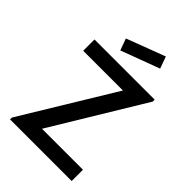

<svg xmlns="http://www.w3.org/2000/svg" viewBox="-282 -1118 1239 1239"><g transform="rotate(45 337.0 -499.0)"><path d="M240.7 -817.9 505.4 -916.5 476.1 -998 211.4 -897.9ZM240.7 -103H614.7V0H52.2V-16.6L435.5 -647H72.8V-750H622.1V-732.4Z"/></g></svg>

Font: Manrope3 Semibold
Style: Regular
Weight: 600
Width: 4
Designer: Mikhail Sharanda
Foundry: Mikhail Sharanda
Version: Version 3.000;PS 003.000;hotconv 1.0.88;makeotf.lib2.5.64775